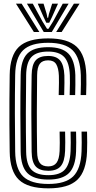

<svg xmlns="http://www.w3.org/2000/svg" viewBox="-20 -1020 527 1050"><path d="M244.5 10Q132.5 10 83.5 -36.8Q34.5 -83.5 33 -191Q31.8 -271.8 31.5 -339.6Q31.2 -407.5 31.6 -472.6Q32 -537.8 33 -610Q34.5 -717 83.2 -763.5Q132 -810 243.2 -810Q351 -810 399.8 -763.9Q448.5 -717.8 452 -610Q452.8 -588.2 452.4 -559.2Q452 -530.2 451 -500H421Q422 -530 422.4 -559Q422.8 -588 422 -609.2Q418.8 -703.5 377.5 -744.8Q336.2 -786 243.2 -786Q147.8 -786 106 -745Q64.2 -704 63 -609.5Q61.2 -502.2 61.4 -397.8Q61.5 -293.2 63 -191.5Q64.2 -96.5 106.5 -55.2Q148.8 -14 244.5 -14Q338 -14 380.1 -55.2Q422.2 -96.5 426 -191.8Q426.8 -212.2 426.9 -241Q427 -269.8 426 -300.2H456Q457 -272 456.9 -240.9Q456.8 -209.8 456 -191Q452 -83.5 402.9 -36.8Q353.8 10 244.5 10ZM244.5 -38Q164.8 -38 129.5 -73.8Q94.2 -109.5 93 -191.8Q91.5 -297.5 91.4 -396.6Q91.2 -495.8 93 -609.2Q94.2 -691 129.1 -726.5Q164 -762 243.2 -762Q319.8 -762 354.4 -726.4Q389 -690.8 392 -609.2Q392.8 -586.8 392.2 -556.1Q391.8 -525.5 391 -500H361Q362.2 -540.8 362.4 -566.2Q362.5 -591.8 362 -607.5Q359.5 -677 331.9 -707.5Q304.2 -738 243.2 -738Q179.8 -738 151.9 -708.1Q124 -678.2 123 -609.2Q121.5 -505.2 121.4 -403.9Q121.2 -302.5 123 -190.2Q124 -120.8 152.5 -91.4Q181 -62 244 -62Q308.8 -62 335.9 -93.8Q363 -125.5 366 -193.5Q366.8 -212 366.9 -240.8Q367 -269.5 366 -300.2H396Q397 -271.8 396.9 -240.8Q396.8 -209.8 396 -191.2Q392.8 -109.5 357.4 -73.8Q322 -38 244.5 -38ZM244 -86Q196.8 -86 175.2 -109.9Q153.8 -133.8 153 -190.5Q151.5 -295 151.4 -395.2Q151.2 -495.5 153 -609Q153.8 -665.2 174.8 -689.6Q195.8 -714 243.2 -714Q288 -714 308.8 -689.2Q329.5 -664.5 332 -608Q332.5 -593.8 332.4 -567Q332.2 -540.2 331 -500H301Q302.2 -541 302.4 -567Q302.5 -593 302 -605.8Q300.2 -647.5 287.4 -668.8Q274.5 -690 243.2 -690Q211.5 -690 197.5 -671.1Q183.5 -652.2 183 -608.5Q181.5 -503.8 181.4 -403.9Q181.2 -304 183 -191Q183.5 -147.2 197.9 -128.6Q212.2 -110 244 -110Q274.5 -110 289.1 -129.6Q303.8 -149.2 306 -193.8Q306.8 -209 306.9 -240.1Q307 -271.2 306 -300.2H336Q337 -271.5 336.9 -242Q336.8 -212.5 336 -194.5Q333.5 -136.5 312.1 -111.2Q290.8 -86 244 -86ZM67.2 -1000H98.2L195.2 -845H165.2ZM127.2 -1000H159.2L212 -903.2L237.2 -862.5H245.2L270.5 -903L323.2 -1000H355.2L263.2 -845H219.2ZM186.2 -1000H218.2L235 -944.5L239.2 -922.8H243.2L247.8 -944.5L265.2 -1000H297.2L265 -928.2L249.2 -895.5H233.2L217.8 -928.2ZM384.2 -1000H415.2L317.2 -845H287.2Z"/></svg>

Font: Big Shoulders Inline Display Black
Style: Regular
Weight: 900
Designer: Patric King
Foundry: XO Type Co
Version: Version 1.000